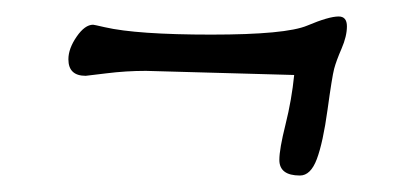

<svg xmlns="http://www.w3.org/2000/svg" viewBox="-20 -302 495 233"><path d="M337 -211 157 -216Q133 -216 109 -213Q85 -210 84 -210Q63 -210 63 -230Q63 -243 73 -257.5Q83 -272 93 -272Q94 -272 107 -269Q146 -260 236.5 -260Q327 -260 353 -271Q379 -282 391 -282Q401 -282 401 -270Q401 -258 394.5 -243Q388 -228 385.5 -218.5Q383 -209 377.5 -169Q372 -129 364.5 -109Q357 -89 344 -89Q319 -89 319 -108Q319 -121 326.5 -151Q334 -181 337 -211Z"/></svg>

Font: Cookie
Style: Regular
Weight: 400
Designer: Ania Kruk
Foundry: Ania Kruk
Version: Version 1.004